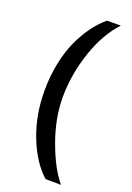

<svg xmlns="http://www.w3.org/2000/svg" viewBox="-184 -855 774 1129"><g transform="rotate(20 202.5 -290.0)"><path d="M257.8 209Q176.3 136.2 125.2 5.4Q74.2 -125.5 74.2 -277.8Q74.2 -367.7 90.6 -448.7Q106.9 -529.8 135.7 -593Q164.6 -656.2 200.2 -705.1Q235.8 -753.9 278.8 -790H365.2Q282.7 -702.6 235.4 -560.8Q188 -418.9 188 -277.8Q188 -147.5 239 -7.1Q290 133.3 355 210Z"/></g></svg>

Font: Oakes Grotesk Bold
Style: Regular
Weight: 700
Designer: Samuel Oakes
Foundry: Samuel Oakes
Version: Version 1.000;PS 001.000;hotconv 1.0.88;makeotf.lib2.5.64775